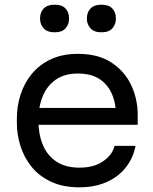

<svg xmlns="http://www.w3.org/2000/svg" viewBox="-20 -782 652 820"><path d="M319 18Q249 18 198 -6Q147 -30 115 -69.5Q83 -109 67.5 -158Q52 -207 52 -258V-276Q52 -328 67.5 -377Q83 -426 115 -465.5Q147 -505 196.5 -528.5Q246 -552 313 -552Q400 -552 456.5 -514.5Q513 -477 540.5 -418Q568 -359 568 -292V-249H94V-321H498L476 -282Q476 -339 458 -380.5Q440 -422 404 -445Q368 -468 313 -468Q256 -468 218.5 -442Q181 -416 162.5 -371Q144 -326 144 -267Q144 -210 162.5 -164.5Q181 -119 220 -92.5Q259 -66 319 -66Q382 -66 421.5 -94Q461 -122 469 -159H559Q548 -104 515 -64Q482 -24 432 -3Q382 18 319 18ZM213 -644Q182 -644 166.5 -661Q151 -678 151 -703Q151 -729 166.5 -745.5Q182 -762 213 -762Q245 -762 260 -745.5Q275 -729 275 -703Q275 -678 260 -661Q245 -644 213 -644ZM413 -644Q382 -644 366.5 -661Q351 -678 351 -703Q351 -729 366.5 -745.5Q382 -762 413 -762Q445 -762 460 -745.5Q475 -729 475 -703Q475 -678 460 -661Q445 -644 413 -644Z"/></svg>

Font: Sora Variable
Style: Regular
Weight: 400
Designer: Jonathan Barnbrook, Julián Moncada
Foundry: Barnbrook Fonts
Version: Version 2.000